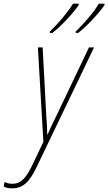

<svg xmlns="http://www.w3.org/2000/svg" viewBox="-135 -786 591 1049"><path d="M278 -613 279 -606H292C341 -643 406 -715 436 -758V-766H405C381 -724 326 -659 278 -613ZM137 -613 138 -606H151C200 -643 265 -715 295 -758V-766H264C239 -724 185 -659 137 -613ZM-68 243C-8 243 28 206 67 123L379 -527H351L172 -151C155 -118 138 -81 125 -51H123C123 -80 121 -116 118 -150L98 -527H72L102 -11L43 113C7 189 -22 218 -66 218C-86 218 -99 214 -110 208L-115 233C-105 239 -90 243 -68 243Z"/></svg>

Font: Noto Sans Condensed Thin
Style: Italic
Weight: 100
Width: 3
Italic angle: -12°
Designer: Monotype Design Team
Foundry: Monotype Imaging Inc.
Version: Version 2.013